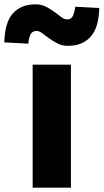

<svg xmlns="http://www.w3.org/2000/svg" viewBox="-79 -868 479 888"><path d="M72 -569H249V0H72ZM235 -656Q208 -656 187 -667Q166 -678 148.5 -690.5Q131 -703 116.5 -714Q102 -725 90 -725Q73 -725 64 -712Q55 -699 52 -666L-59 -672Q-57 -764 -19.5 -806Q18 -848 86 -848Q112 -848 133.5 -837Q155 -826 172.5 -813Q190 -800 204.5 -789Q219 -778 232 -778Q248 -778 256.5 -791.5Q265 -805 269 -837L380 -831Q378 -740 340 -698Q302 -656 235 -656Z"/></svg>

Font: Kinto Sans Black
Style: Regular
Weight: 900
Designer: Authors: Ryoko NISHIZUKA  (kana & ideographs); Paul D. Hunt (Latin, Greek & Cyrillic); Wenlong ZHANG  (bopomofo); Sandol
Foundry: Adobe Systems Incorporated, ookami Inc.
Version: Version 0.001